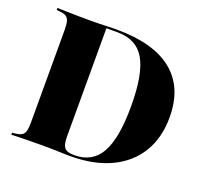

<svg xmlns="http://www.w3.org/2000/svg" viewBox="-103 -692 866 813"><g transform="rotate(20 329.5 -285.5)"><path d="M279.8 0Q264.5 0 235.9 -1.2Q207.3 -2.4 171 -2.4Q139.5 -2.4 111.7 -2Q83.9 -1.6 61.7 -1.2Q39.5 -0.8 24.2 0V-8.9L38.7 -10.5Q58.1 -12.9 67.7 -19Q77.4 -25 81 -39.1Q84.7 -53.2 84.7 -78.2V-492.7Q84.7 -518.5 81 -532.3Q77.4 -546 67.7 -552.4Q58.1 -558.9 38.7 -560.5L24.2 -562.1V-571Q39.5 -571 61.7 -570.2Q83.9 -569.4 111.7 -569Q139.5 -568.5 171 -568.5Q207.3 -568.5 235.9 -569.8Q264.5 -571 279.8 -571H291.9Q458.1 -571 543.5 -501.6Q629 -432.3 629 -298.4Q629 -205.6 588.3 -138.7Q547.6 -71.8 471.4 -35.9Q395.2 0 288.7 0ZM304 -9.7Q385.5 -9.7 422.6 -76.2Q459.7 -142.7 459.7 -287.1Q459.7 -430.6 422.2 -496Q384.7 -561.3 298.4 -561.3H248.4V-76.6Q248.4 -50 253.2 -35.5Q258.1 -21 270.2 -15.3Q282.3 -9.7 304 -9.7Z"/></g></svg>

Font: Playfair 144pt SemiCondensed Black
Style: Regular
Weight: 900
Width: 4
Designer: Claus Eggers Sørensen
Foundry: Claus Eggers Sørensen
Version: Version 2.203